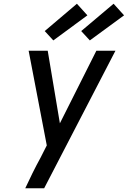

<svg xmlns="http://www.w3.org/2000/svg" viewBox="-20 -1006 683 1026"><path d="M115 0Q134 -41 154 -81.5Q174 -122 196 -162L230 -229L133 -735H235L300 -347L495 -735H597Q502 -551 406.5 -367.5Q311 -184 216 0ZM460 -790 414 -840 587 -986 643 -924ZM265 -790 219 -840 391 -986 447 -924Z"/></svg>

Font: Iosevka Custom Medium Oblique
Style: Regular
Weight: 500
Italic angle: -9°
Designer: Belleve Invis
Foundry: Belleve Invis
Version: Version 27.0.1